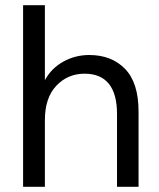

<svg xmlns="http://www.w3.org/2000/svg" viewBox="-20 -720 612 740"><path d="M69 0V-700H153V-411Q178 -457 224 -482.5Q270 -508 324 -508Q410 -508 462 -454.5Q514 -401 514 -290V0H431V-281Q431 -358 399.5 -397Q368 -436 306 -436Q241 -436 197 -389.5Q153 -343 153 -257V0Z"/></svg>

Font: Rethink Sans
Style: Regular
Weight: 400
Designer: The Rethink Sans project authors (Hans Thiessen). DM Sans designed by Colophon Foundry.
Foundry: Rethink Communications LLC
Version: Version 1.001